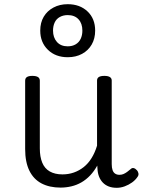

<svg xmlns="http://www.w3.org/2000/svg" viewBox="-20 -877 685 916"><path d="M269 18Q216 18 178 -2Q140 -22 120 -63Q100 -104 100 -166V-492Q100 -504 108.5 -509.5Q117 -515 134 -515Q152 -515 161 -509.5Q170 -504 170 -492V-169Q170 -129 181.5 -101Q193 -73 217.5 -59Q242 -45 278 -45Q307 -45 332.5 -54Q358 -63 379.5 -80Q401 -97 417 -123Q433 -149 443 -182V-493Q443 -504 451.5 -509.5Q460 -515 478 -515Q495 -515 504 -509.5Q513 -504 513 -493V-94Q513 -77 517 -65.5Q521 -54 529.5 -48.5Q538 -43 550 -43Q560 -43 568.5 -46.5Q577 -50 586 -56.5Q595 -63 603 -70Q610 -77 618 -75Q626 -73 634 -64Q639 -58 640.5 -49.5Q642 -41 636 -33Q626 -18 610 -6.5Q594 5 575 12Q556 19 537 19Q515 19 498.5 12.5Q482 6 470.5 -6Q459 -18 452.5 -34.5Q446 -51 445 -72L444 -87Q429 -60 410 -40Q391 -20 368.5 -7Q346 6 320.5 12Q295 18 269 18ZM303 -604Q245 -604 208.5 -639.5Q172 -675 172 -731Q172 -769 188.5 -797Q205 -825 235 -841Q265 -857 303 -857Q361 -857 397.5 -822.5Q434 -788 434 -731Q434 -693 417.5 -664.5Q401 -636 371.5 -620Q342 -604 303 -604ZM303 -656Q325 -656 341 -665.5Q357 -675 365 -692Q373 -709 373 -731Q373 -765 354.5 -785Q336 -805 303 -805Q282 -805 265.5 -796Q249 -787 241 -770Q233 -753 233 -731Q233 -698 251.5 -677Q270 -656 303 -656Z"/></svg>

Font: Playwrite US Modern Light
Style: Regular
Weight: 300
Designer: Veronika Burian, José Scaglione
Foundry: TypeTogether
Version: Version 1.003